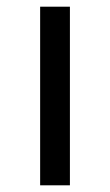

<svg xmlns="http://www.w3.org/2000/svg" viewBox="-20 -554 330 574"><path d="M100 0V-534H189V0Z"/></svg>

Font: Martel Sans
Style: Regular
Weight: 400
Designer: Dan Reynolds and Mathieu Réguer
Foundry: Dan Reynolds and Mathieu Réguer
Version: Version 1.001;PS 001.001;hotconv 1.0.70;makeotf.lib2.5.58329